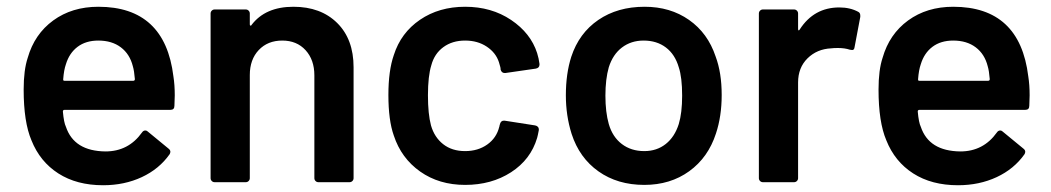

<svg xmlns="http://www.w3.org/2000/svg" viewBox="-20 -539 3110 568"><path d="M493 -313Q497 -288 497 -257L496 -226Q496 -214 484 -214H171Q166 -214 166 -209Q169 -176 175 -164Q199 -92 292 -91Q360 -91 400 -147Q404 -153 410 -153Q414 -153 417 -150L479 -99Q484 -95 484 -90Q484 -87 482 -83Q451 -39 399.5 -15Q348 9 285 9Q207 9 152.5 -26Q98 -61 73 -124Q50 -178 50 -274Q50 -332 62 -368Q82 -438 137.5 -478.5Q193 -519 271 -519Q468 -519 493 -313ZM271 -419Q234 -419 209.5 -400.5Q185 -382 175 -349Q169 -332 167 -305Q167 -304 167 -303Q167 -300 171 -300H374Q379 -300 379 -305Q377 -330 373 -343Q364 -379 337.5 -399Q311 -419 271 -419Z M848 -519Q929 -519 977.5 -471Q1026 -423 1026 -340V-12Q1026 -7 1022.5 -3.5Q1019 0 1014 0H922Q917 0 913.5 -3.5Q910 -7 910 -12V-316Q910 -362 884 -390.5Q858 -419 815 -419Q772 -419 745.5 -391Q719 -363 719 -317V-12Q719 -7 715.5 -3.5Q712 0 707 0H615Q610 0 606.5 -3.5Q603 -7 603 -12V-499Q603 -504 606.5 -507.5Q610 -511 615 -511H707Q712 -511 715.5 -507.5Q719 -504 719 -499V-467Q719 -464 720.5 -463.5Q722 -463 722 -463Q723 -463 724 -465Q765 -519 848 -519Z M1356 8Q1279 8 1223 -31.5Q1167 -71 1145 -138Q1129 -183 1129 -258Q1129 -330 1145 -376Q1166 -442 1222.5 -480.5Q1279 -519 1356 -519Q1434 -519 1492 -480Q1550 -441 1569 -382Q1574 -366 1576 -350V-348Q1576 -338 1565 -336L1475 -323H1473Q1464 -323 1461 -333Q1461 -338 1460 -341Q1458 -349 1456 -355Q1447 -383 1420 -401Q1393 -419 1356 -419Q1318 -419 1291.5 -399.5Q1265 -380 1256 -346Q1246 -314 1246 -257Q1246 -202 1255 -168Q1265 -133 1291 -112.5Q1317 -92 1356 -92Q1394 -92 1421.5 -111.5Q1449 -131 1457 -164Q1458 -166 1458 -169Q1459 -170 1459 -172Q1462 -182 1470 -182Q1471 -182 1473 -182L1563 -168Q1568 -167 1571 -164Q1574 -161 1574 -157Q1574 -155 1574 -154Q1571 -138 1569 -131Q1550 -67 1492 -29.5Q1434 8 1356 8Z M1886 8Q1807 8 1750.5 -32Q1694 -72 1671 -143Q1654 -197 1654 -257Q1654 -321 1670 -371Q1693 -441 1750 -480Q1807 -519 1887 -519Q1963 -519 2018.5 -480Q2074 -441 2097 -372Q2115 -324 2115 -258Q2115 -195 2098 -144Q2075 -73 2019 -32.5Q1963 8 1886 8ZM1886 -92Q1923 -92 1949.5 -113Q1976 -134 1988 -172Q1998 -205 1998 -256Q1998 -310 1988 -340Q1977 -378 1950 -398.5Q1923 -419 1884 -419Q1847 -419 1820 -398.5Q1793 -378 1781 -340Q1771 -305 1771 -256Q1771 -207 1781 -172Q1792 -134 1819.5 -113Q1847 -92 1886 -92Z M2463 -517Q2495 -517 2519 -504Q2525 -501 2525 -493Q2525 -491 2525 -489L2508 -399Q2507 -391 2501 -391Q2498 -391 2494 -392Q2479 -397 2459 -397Q2446 -397 2439 -396Q2397 -394 2369 -366.5Q2341 -339 2341 -295V-12Q2341 -7 2337.5 -3.5Q2334 0 2329 0H2237Q2232 0 2228.5 -3.5Q2225 -7 2225 -12V-499Q2225 -504 2228.5 -507.5Q2232 -511 2237 -511H2329Q2334 -511 2337.5 -507.5Q2341 -504 2341 -499V-454Q2341 -450 2342 -449.5Q2343 -449 2343 -449Q2344 -449 2346 -452Q2388 -517 2463 -517Z M3022 -313Q3026 -288 3026 -257L3025 -226Q3025 -214 3013 -214H2700Q2695 -214 2695 -209Q2698 -176 2704 -164Q2728 -92 2821 -91Q2889 -91 2929 -147Q2933 -153 2939 -153Q2943 -153 2946 -150L3008 -99Q3013 -95 3013 -90Q3013 -87 3011 -83Q2980 -39 2928.5 -15Q2877 9 2814 9Q2736 9 2681.5 -26Q2627 -61 2602 -124Q2579 -178 2579 -274Q2579 -332 2591 -368Q2611 -438 2666.5 -478.5Q2722 -519 2800 -519Q2997 -519 3022 -313ZM2800 -419Q2763 -419 2738.5 -400.5Q2714 -382 2704 -349Q2698 -332 2696 -305Q2696 -304 2696 -303Q2696 -300 2700 -300H2903Q2908 -300 2908 -305Q2906 -330 2902 -343Q2893 -379 2866.5 -399Q2840 -419 2800 -419Z"/></svg>

Font: LinhAnh SemBd
Style: Regular
Weight: 600
Monospace: yes
Designer: Jeremy Tribby
Foundry: Tribby Type
Version: Version 1.408